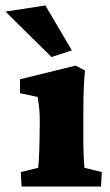

<svg xmlns="http://www.w3.org/2000/svg" viewBox="-69 -681 400 701"><path d="M9.8 0 6.8 -52.7 70.3 -68.4Q71.3 -73.2 72.3 -89.8Q73.2 -106.4 74.2 -127Q75.2 -147.5 75.2 -163.1L76.2 -235.4Q76.2 -262.7 74.7 -280.3Q73.2 -297.9 68.4 -327.1L3.9 -340.8V-391.6L207 -441.4L241.2 -423.8Q238.3 -390.6 236.8 -357.4Q235.4 -324.2 235.4 -284.2V-159.2Q235.4 -134.8 236.8 -105.5Q238.3 -76.2 239.3 -68.4L302.7 -52.7L299.8 0ZM119.1 -472.7 -48.8 -638.7 96.7 -661.1 193.4 -497.1Z"/></svg>

Font: Crimson Pro Black
Style: Regular
Weight: 900
Designer: Jacques Le Bailly
Foundry: Baron von Fonthausen
Version: Version 1.003